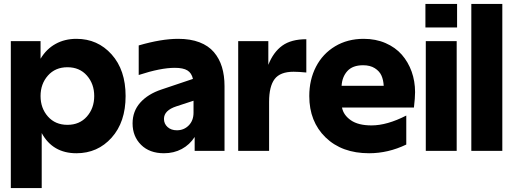

<svg xmlns="http://www.w3.org/2000/svg" viewBox="-20 -770 2623 980"><path d="M224.6 -384.3Q187 -341.8 187 -279.8Q187 -217.8 224.6 -175.3Q262.2 -132.8 324.2 -132.8Q386.2 -132.8 423.6 -175.3Q460.9 -217.8 460.9 -279.8Q460.9 -341.8 423.6 -384.3Q386.2 -426.8 324.2 -426.8Q262.2 -426.8 224.6 -384.3ZM35.2 189.9V-560.1H187V-470.2Q216.8 -520 263.7 -545.9Q310.5 -571.8 370.1 -571.8Q478.5 -571.8 549.8 -492.2Q621.1 -412.6 621.1 -279.8Q621.1 -147 549.8 -67.4Q478.5 12.2 370.1 12.2Q249 12.2 192.9 -90.8V189.9Z M656.7 -140.1Q656.7 -202.1 695.8 -246.1Q734.9 -290 803.7 -313L964.8 -367.2Q958 -397.5 936.5 -410.6Q915 -423.8 872.1 -423.8Q799.8 -423.8 688 -387.2V-538.1Q803.7 -571.8 889.6 -571.8Q952.1 -571.8 998 -554.2Q1043.9 -536.6 1071.8 -503.9Q1099.6 -471.2 1112.8 -428Q1126 -384.8 1126 -330.1V0H973.6V-70.8Q948.2 -31.2 907.7 -9.5Q867.2 12.2 816.9 12.2Q743.2 12.2 700 -30.8Q656.7 -73.7 656.7 -140.1ZM816.9 -163.1Q816.9 -138.2 835.2 -121.6Q853.5 -105 882.8 -105Q918.9 -105 943.4 -129.9Q967.8 -154.8 967.8 -194.8V-255.9L879.9 -227.1Q816.9 -206.5 816.9 -163.1Z M1195.8 -560.1H1349.6V-439Q1375 -503.9 1420.7 -536.9Q1466.3 -569.8 1543.5 -569.8V-399.9Q1503.4 -403.8 1478.5 -403.8Q1410.2 -403.8 1381.8 -366.5Q1353.5 -329.1 1353.5 -250V0H1195.8Z M1863.8 12.2Q1725.1 12.2 1641.8 -68.6Q1558.6 -149.4 1558.6 -279.8Q1558.6 -362.8 1592.8 -429.2Q1627 -495.6 1690.4 -533.7Q1753.9 -571.8 1836.4 -571.8Q1897.9 -571.8 1948 -550Q1998 -528.3 2030.8 -491Q2063.5 -453.6 2081.1 -404.5Q2098.6 -355.5 2098.6 -299.8Q2098.6 -271 2092.8 -221.2H1725.6Q1732.9 -182.6 1770.8 -156.2Q1808.6 -129.9 1876.5 -129.9Q1955.6 -129.9 2053.7 -180.2V-32.2Q1961.4 12.2 1863.8 12.2ZM1723.6 -332H1938.5Q1937 -361.8 1927 -384.3Q1917 -406.7 1893.1 -421.9Q1869.1 -437 1833.5 -437Q1779.8 -437 1752.9 -407.2Q1726.1 -377.4 1723.6 -332Z M2153.3 -560.1H2311V0H2153.3ZM2151.4 -629.9V-750H2313V-629.9Z M2385.7 0V-750H2543.9V0Z"/></svg>

Font: TASA Explorer
Style: Regular
Weight: 900
Designer: Weizhong Zhang
Foundry: Local Remote
Version: Version 1.000;Glyphs 3.1.2 (3151)